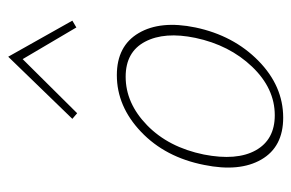

<svg xmlns="http://www.w3.org/2000/svg" viewBox="-144 -580 726 479"><g transform="rotate(-90 219.5 -340.0)"><path d="M318 -683 408 -523 391 -513 312 -647 177 -511 163 -523ZM166 3Q93 3 61.5 -51.5Q30 -106 48 -194Q67 -291 130.5 -351.5Q194 -412 272 -412Q345 -412 377 -357.5Q409 -303 391 -216Q371 -121 308 -59Q245 3 166 3ZM172 -18Q239 -18 293 -74.5Q347 -131 365 -216Q381 -293 355.5 -341.5Q330 -390 268 -390Q202 -390 147 -336.5Q92 -283 74 -195Q58 -113 84.5 -65.5Q111 -18 172 -18Z"/></g></svg>

Font: EauTestText Extralight
Style: Italic
Weight: 250
Italic angle: -12°
Designer: Christian Thalmann (Catharsis Fonts)
Version: Version 0.001;PS 000.001;hotconv 1.0.88;makeotf.lib2.5.64775